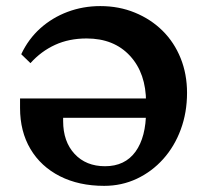

<svg xmlns="http://www.w3.org/2000/svg" viewBox="-20 -602 679 631"><path d="M309.6 -582Q371.1 -582 423.3 -560.5Q475.6 -539.1 514.2 -501Q552.7 -462.9 573.7 -410.6Q594.7 -358.4 594.7 -296.9Q594.7 -232.4 574.2 -176.8Q553.7 -121.1 516.6 -79.6Q479.5 -38.1 429.7 -14.6Q379.9 8.8 322.3 8.8Q239.3 8.8 176.8 -22.9Q114.3 -54.7 80.1 -112.3Q45.9 -169.9 45.9 -247.1V-278.3H522.5V-214.8H168L187.5 -243.2V-204.1Q187.5 -136.7 225.1 -96.2Q262.7 -55.7 325.2 -55.7Q390.6 -55.7 425.3 -103.5Q460 -151.4 460 -237.3V-265.6Q460 -361.3 407.2 -418.5Q354.5 -475.6 264.6 -475.6Q207 -475.6 161.1 -454.6Q115.2 -433.6 80.1 -394.5L49.8 -423.8Q73.2 -473.6 112.3 -508.8Q151.4 -543.9 202.1 -563Q252.9 -582 309.6 -582Z"/></svg>

Font: Crimson Pro SemiBold
Style: Regular
Weight: 600
Designer: Jacques Le Bailly
Foundry: Baron von Fonthausen
Version: Version 1.003